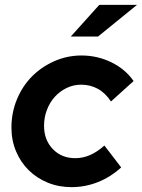

<svg xmlns="http://www.w3.org/2000/svg" viewBox="-20 -758 583 789"><path d="M289 -108Q321 -108 350.5 -121Q380 -134 409 -160L478 -70Q434 -30 382 -9.5Q330 11 274 11Q221 11 176 -7.5Q131 -26 98 -58.5Q65 -91 46 -136Q27 -181 27 -234Q27 -295 49.5 -349.5Q72 -404 111 -443.5Q150 -483 203 -506.5Q256 -530 315 -530Q380 -530 437.5 -502Q495 -474 529 -425L436 -341Q413 -376 382 -393Q351 -410 313 -410Q282 -410 254 -396.5Q226 -383 205.5 -360.5Q185 -338 173 -307Q161 -276 161 -241Q161 -183 197 -145.5Q233 -108 289 -108ZM388 -738H543L383 -608H271Z"/></svg>

Font: Red Hat Display
Style: Bold Italic
Weight: 700
Italic angle: -12°
Designer: Pentagram / MCKL
Foundry: Pentagram / MCKL
Version: Version 1.003; Red Hat Display Bold Italic